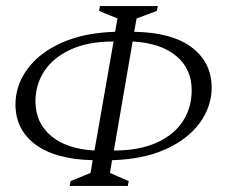

<svg xmlns="http://www.w3.org/2000/svg" viewBox="-20 -597 755 634"><path d="M210 17 213 1 279 -26 286 -68Q163 -71 97.5 -119.5Q32 -168 31 -251Q31 -315 70.5 -369Q110 -423 184 -456Q258 -489 360 -492L368 -536L307 -561L310 -577H501L498 -561L431 -536L423 -492Q547 -490 612.5 -441Q678 -392 679 -309Q679 -245 639.5 -191Q600 -137 526.5 -104Q453 -71 350 -68L343 -26L405 1L402 17ZM613 -299Q613 -370 561.5 -412.5Q510 -455 418 -460L356 -100Q440 -100 497.5 -126Q555 -152 584 -197Q613 -242 613 -299ZM97 -261Q98 -190 149.5 -147.5Q201 -105 292 -100L355 -460Q271 -460 213.5 -433.5Q156 -407 126.5 -362.5Q97 -318 97 -261Z"/></svg>

Font: Spectral SC Light
Style: Italic
Weight: 300
Italic angle: -10°
Designer: Jean-Baptiste Levee
Foundry: Production Type
Version: Version 2.001